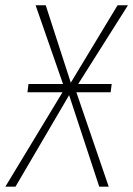

<svg xmlns="http://www.w3.org/2000/svg" viewBox="-47 -702 501 722"><path d="M434.1 -682.1 247.1 -386.2H373L369.1 -355H240.2L361.8 0H326.2L212.9 -344.2L11.2 0H-26.9L188 -355H56.2L60.1 -386.2H189.9L86.9 -682.1H125L219.2 -391.1L395 -682.1Z"/></svg>

Font: Fira Sans Compressed UltraLight
Style: Italic
Weight: 200
Width: 3
Italic angle: -8°
Designer: Carrois Corporate & Edenspiekermann AG
Foundry: Carrois Corporate GbR & Edenspiekermann AG
Version: Version 4.203;PS 004.203;hotconv 1.0.88;makeotf.lib2.5.64775